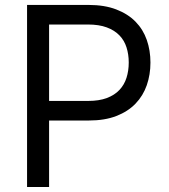

<svg xmlns="http://www.w3.org/2000/svg" viewBox="-20 -747 675 767"><path d="M88.1 -727.3H333.8Q397.7 -727.3 444.4 -709.3Q491.1 -691.4 521.5 -660.3Q551.8 -629.3 566.4 -587.4Q581 -545.5 581 -497.2Q581 -448.9 566.4 -406.8Q551.8 -364.7 521.7 -333.3Q491.5 -301.8 445.1 -283.7Q398.8 -265.6 335.2 -265.6H176.1V0H88.1ZM332.4 -343.8Q376.1 -343.8 407 -355.5Q437.9 -367.2 457.2 -387.8Q476.6 -408.4 485.4 -436.4Q494.3 -464.5 494.3 -497.2Q494.3 -529.8 485.4 -557.7Q476.6 -585.6 457 -605.8Q437.5 -626.1 406.4 -637.6Q375.4 -649.1 331 -649.1H176.1V-343.8Z"/></svg>

Font: Interop
Style: Regular
Weight: 400
Designer: Rasmus Andersson, Google, Jang Haemin
Foundry: jhaemin
Version: Version 1.008